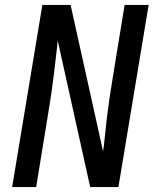

<svg xmlns="http://www.w3.org/2000/svg" viewBox="-20 -755 640 775"><path d="M29 0 151 -735H265L396 -144Q397 -150 397.5 -155Q398 -160 399 -165L411 -276Q416 -317 422 -358.5Q428 -400 435 -441L483 -735H580L458 0H344L213 -591Q212 -585 211.5 -580Q211 -575 211 -570L198 -459Q193 -418 187 -376.5Q181 -335 174 -294L126 0Z"/></svg>

Font: Iosevka SS04 Md Ex Obl
Style: Regular
Weight: 500
Width: 7
Italic angle: -9°
Monospace: yes
Designer: Belleve Invis
Foundry: Belleve Invis
Version: Version 19.0.0; ttfautohint (v1.8.4)